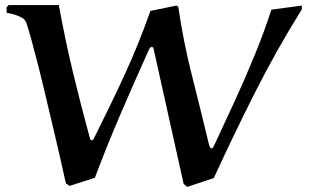

<svg xmlns="http://www.w3.org/2000/svg" viewBox="-20 -721 1220 757"><path d="M1050 -683 1170 -699V-684Q1070 -524 985.5 -356.5Q901 -189 823 -19L718 16L704 4L587 -522Q586 -527 584.5 -531.5Q583 -536 579 -536Q574 -536 571 -532Q568 -528 566 -523Q509 -396 456 -273Q403 -150 354 -20L254 12L240 2Q240 3 233.5 -26Q227 -55 216 -104Q205 -153 190.5 -213.5Q176 -274 161 -338Q146 -402 131 -461Q116 -520 103.5 -565.5Q91 -611 83 -633Q79 -645 62 -653.5Q45 -662 28.5 -666Q12 -670 6 -670V-692L14 -701H212Q236 -568 267.5 -436.5Q299 -305 335 -174Q337 -168 342 -168Q345 -168 347.5 -171.5Q350 -175 351 -177Q414 -302 470.5 -424.5Q527 -547 573 -678L676 -699L683 -694Q702 -561 736.5 -424.5Q771 -288 804 -151Q805 -147 807.5 -141.5Q810 -136 813 -136Q819 -136 824 -147Q864 -232 905.5 -322.5Q947 -413 984.5 -504.5Q1022 -596 1050 -683Z"/></svg>

Font: Aref Ruqaa Ink
Style: Bold
Weight: 700
Designer: Abdullah Aref
Version: Version 1.005